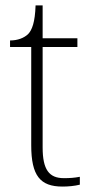

<svg xmlns="http://www.w3.org/2000/svg" viewBox="-20 -677 340 707"><path d="M210 10C231 10 254 8 274 3V-26C253 -22 237 -21 215 -21C161 -21 137 -52 137 -134V-504H265V-536H137V-657H111C109 -595 98 -566 83 -551C68 -537 45 -528 17 -528V-504H95V-142C95 -30 128 10 210 10Z"/></svg>

Font: Noto Serif Georgian ExtraLight
Style: Regular
Weight: 200
Designer: Monotype Design Team, Akaki Razmadze
Foundry: Google LLC
Version: Version 2.003